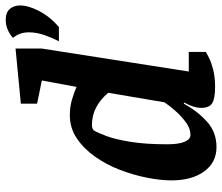

<svg xmlns="http://www.w3.org/2000/svg" viewBox="-74 -708 793 686"><g transform="rotate(-90 323.0 -365.5)"><path d="M140 11Q85 11 53 -33Q21 -77 21 -150Q21 -189 30.5 -237Q40 -285 58.5 -333.5Q77 -382 105.5 -422.5Q134 -463 171 -488Q208 -513 254 -513Q283 -513 309 -505.5Q335 -498 355 -489L378 -613L295 -630V-688L492 -707V-613L410 -88H480V-27Q477 -25 460.5 -16.5Q444 -8 417 -1Q390 6 355 6Q313 6 296.5 -4.5Q280 -15 280 -44Q280 -56 284.5 -71Q289 -86 299 -104L295 -106Q270 -59 232 -24Q194 11 140 11ZM183 -82Q206 -82 228 -98Q250 -114 269 -135.5Q288 -157 300 -175L334 -376Q310 -404 281.5 -419Q253 -434 219 -434Q212 -434 208 -432.5Q204 -431 200 -428Q191 -414 179 -381Q167 -348 158.5 -294.5Q150 -241 150 -166Q150 -138 154 -119.5Q158 -101 165.5 -91.5Q173 -82 183 -82ZM518 -552Q529 -573 539.5 -602Q550 -631 550 -659Q550 -675 545.5 -689Q541 -703 530 -716Q542 -727 558.5 -734.5Q575 -742 595 -742Q621 -742 633.5 -727.5Q646 -713 646 -691Q646 -661 626 -622.5Q606 -584 569 -552Z"/></g></svg>

Font: Faustina
Style: Bold Italic
Weight: 700
Italic angle: -8°
Designer: Alfonso Garcia
Foundry: http://www.omnibus-type.com
Version: Version 1.200